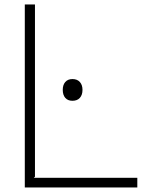

<svg xmlns="http://www.w3.org/2000/svg" viewBox="-20 -830 643 850"><path d="M345.2 -432.1Q345.2 -409.7 333.5 -396.7Q321.8 -383.8 300.8 -383.8Q280.3 -383.8 269 -396.7Q257.8 -409.7 257.8 -432.1Q257.8 -454.1 269 -467Q280.3 -480 300.8 -480Q321.8 -480 333.5 -467Q345.2 -454.1 345.2 -432.1ZM587.9 -43V0H89.8V-810.1H134.8V-47.9L129.9 -43Z"/></svg>

Font: Sinkin Sans 200 X Light
Style: Regular
Weight: 200
Designer: Keith Bates
Foundry: K-Type
Version: Sinkin Sans (version 1.0)  by Keith Bates   •   © 2014   www